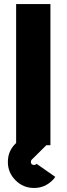

<svg xmlns="http://www.w3.org/2000/svg" viewBox="-20 -720 330 952"><path d="M254 157 161 92Q161 93 160.5 93.5Q160 94 160 94Q155 98 149 98Q142 98 137 94Q133 89 133 83Q133 80 134 77Q135 74 137 72L228 -18H75Q65 -16 57 -8Q19 29 19 83Q19 136 57 174Q95 212 149 212Q202 212 240 174Q244 170 247.5 166Q251 162 254 157ZM60 0H230V-700H60Z"/></svg>

Font: Unageo
Style: Black
Weight: 900
Designer: Richard Sepsi
Foundry: Richard Sepsi
Version: Version 2.000